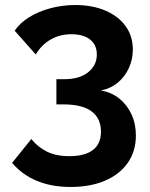

<svg xmlns="http://www.w3.org/2000/svg" viewBox="-20 -596 598 763"><path d="M380.5 -236.5Q422.6 -229.5 453.9 -204.5Q485.1 -179.5 502.5 -141.8Q520 -104.1 520 -57.5Q520 4.4 488.2 50.4Q456.5 96.5 398 121.7Q339.5 147 260.3 147Q184.3 147 125.6 122.3Q67 97.7 28.2 51.1L104.4 -43.5Q130.1 -11.7 166.4 6.5Q202.8 24.6 255.7 24.6Q316.6 24.6 348.9 0.3Q381.2 -24 381.2 -73.3Q381.2 -125.1 344.3 -153.1Q307.5 -181.1 232.3 -181.1H204.1V-281.3H235.2Q296.4 -281.3 330.6 -309.1Q364.8 -336.8 364.8 -379.4Q364.8 -406.4 352.1 -424.2Q339.4 -442 317 -451Q294.5 -460 264.2 -460Q218.6 -460 181.9 -439.2Q145.1 -418.4 122.1 -379.6L38.3 -473.9Q59 -504.8 95.7 -527.5Q132.4 -550.3 179.8 -563.1Q227.2 -576 279 -576Q347 -576 398.6 -554Q450.3 -532 479.1 -492.2Q507.9 -452.5 507.9 -398.9Q507.9 -359.9 492 -325.2Q476.1 -290.5 447.4 -267Q418.6 -243.5 380.5 -236.5Z"/></svg>

Font: Raleway Thin
Style: Regular
Weight: 100
Designer: Matt McInerney, Pablo Impallari, Rodrigo Fuenzalida
Foundry: Matt McInerney, Pablo Impallari, Rodrigo Fuenzalida
Version: Version 4.026